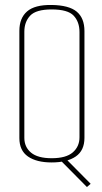

<svg xmlns="http://www.w3.org/2000/svg" viewBox="-20 -648 412 773"><path d="M188 6Q127 6 92.5 -18Q58 -42 58 -92V-524Q58 -575 89 -602Q120 -629 188 -628Q258 -627 289 -601Q320 -575 320 -523V-93Q320 -42 285 -18Q250 6 188 6ZM188 -11Q246 -11 273 -34.5Q300 -58 300 -95V-519Q300 -560 276.5 -585Q253 -610 188 -610Q125 -610 101.5 -585Q78 -560 78 -520V-93Q78 -56 105 -33.5Q132 -11 188 -11ZM330 105 226 0 240 -14 345 92Z"/></svg>

Font: Smooch Sans Thin
Style: Regular
Weight: 100
Designer: Robert E. Leuschke
Foundry: Robert E. Leuschke
Version: Version 1.010